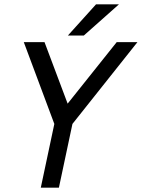

<svg xmlns="http://www.w3.org/2000/svg" viewBox="-20 -860 650 880"><path d="M290 -385 515 -667H610L312 -292L250 0H167L229 -292L89 -667H184ZM525 -840 364 -697H291L420 -840Z"/></svg>

Font: Epunda Sans
Style: Italic
Weight: 400
Italic angle: -12.0243°
Designer: Simon Atzbach
Foundry: typofactur
Version: Version 2.204; ttfautohint (v1.8.4.7-5d5b)